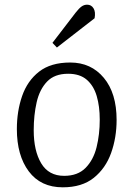

<svg xmlns="http://www.w3.org/2000/svg" viewBox="-20 -786 569 820"><path d="M248 14Q154 14 103 -54Q52 -122 52 -235Q52 -311 74.5 -376Q97 -441 147 -480Q197 -519 280 -519Q369 -519 423.5 -453.5Q478 -388 478 -274Q478 -198 454.5 -132.5Q431 -67 380.5 -26.5Q330 14 248 14ZM254 -35Q312 -35 345.5 -69Q379 -103 392.5 -157.5Q406 -212 406 -275Q406 -332 393 -376Q380 -420 350.5 -445.5Q321 -471 271 -471Q213 -471 181 -437.5Q149 -404 136.5 -349Q124 -294 124 -230Q124 -142 156 -88.5Q188 -35 254 -35ZM303 -732Q317 -750 328 -758Q339 -766 352 -766Q370 -766 379.5 -750.5Q389 -735 384 -708L223 -583L204 -603Z"/></svg>

Font: Literata 12pt Light
Style: Italic
Weight: 300
Italic angle: -2°
Designer: Latin by Veronika Burian and Jose Scaglione. Greek by Irene Vlachou. Cyrillic by Vera Evstafieva
Foundry: TypeTogether
Version: Version 3.002